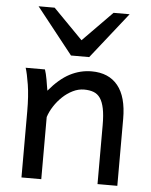

<svg xmlns="http://www.w3.org/2000/svg" viewBox="-55 -826 688 872"><g transform="rotate(5 289.5 -390.5)"><path d="M422.4 0V-268.6Q422.4 -314.5 416.3 -344.2Q410.2 -374 398.2 -391.4Q386.2 -408.7 367.9 -415.5Q349.6 -422.4 324.7 -422.4Q298.3 -422.4 273.2 -409.9Q248 -397.5 227.1 -377.7Q206.1 -357.9 189.9 -333Q173.8 -308.1 166 -283.2V0H75.7V-300.3Q75.7 -372.6 67.6 -422.6Q59.6 -472.7 51.3 -498H139.2Q142.1 -490.2 145 -477.8Q147.9 -465.3 150.4 -451.7Q152.8 -438 154.8 -424.8L158.7 -402.8Q205.1 -458.5 252.4 -483.2Q299.8 -507.8 351.6 -507.8Q429.7 -507.8 471.2 -456.8Q512.7 -405.8 512.7 -305.2V0ZM158.7 -781.2 293 -644.5 427.2 -781.2H500.5L334.5 -571.3H251.5L85.4 -781.2Z"/></g></svg>

Font: Andika Phon
Style: Regular
Weight: 400
Designer: Victor Gaultney, Annie Olsen, Julie Remington, Don Collingsworth, Eric Hays, Becca Hirsbrunner
Foundry: SIL International
Version: Version 5.000